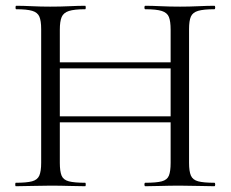

<svg xmlns="http://www.w3.org/2000/svg" viewBox="-20 -645 799 665"><path d="M571 -542Q571 -571 565.1 -586Q559.2 -601 540.4 -607Q521.7 -613 483.2 -613Q480.2 -613 480.2 -619Q480.2 -625 483.2 -625Q506.8 -625 537.1 -623.5Q567.4 -622 603.8 -622Q636.6 -622 667.7 -623.5Q698.8 -625 722.4 -625Q725.4 -625 725.4 -619Q725.4 -613 722.4 -613Q685.4 -613 666.4 -607.5Q647.5 -602 641.1 -587.5Q634.8 -573 634.8 -544V-81Q634.8 -52 641.1 -37Q647.5 -22 666.4 -17Q685.4 -12 722.4 -12Q725.4 -12 725.4 -6Q725.4 0 722.4 0Q698.8 0 667.7 -1Q636.6 -2 603.8 -2Q567.4 -2 537.1 -1Q506.8 0 483.2 0Q480.2 0 480.2 -6Q480.2 -12 483.2 -12Q521.7 -12 540.4 -17Q559.2 -22 565.1 -37Q571 -52 571 -81ZM152.2 -408.2V-429H598.8V-408.2ZM122.6 -81V-544Q122.6 -573 116.3 -587.5Q110 -602 91.5 -607.5Q73 -613 36 -613Q33.8 -613 33.8 -619Q33.8 -625 36 -625Q60.4 -625 90.6 -623.5Q120.8 -622 153.6 -622Q190.8 -622 220.9 -623.5Q251.1 -625 275 -625Q277 -625 277 -619Q277 -613 275 -613Q237.5 -613 218.8 -607Q200 -601 193.6 -586Q187.2 -571 187.2 -542V-81Q187.2 -52 193.2 -37Q199.2 -22 218.4 -17Q237.6 -12 275 -12Q277 -12 277 -6Q277 0 275 0Q250.1 0 220.4 -1Q190.8 -2 153.6 -2Q120.8 -2 90 -1Q59.2 0 34.8 0Q32.8 0 32.8 -6Q32.8 -12 34.8 -12Q72 -12 90.9 -17Q109.8 -22 116.2 -37Q122.6 -52 122.6 -81ZM152.2 -221.2V-242H598.8V-221.2Z"/></svg>

Font: Cormorant Infant Light
Style: Regular
Weight: 300
Designer: Christian Thalmann (Catharsis Fonts)
Foundry: Catharsis Fonts
Version: Version 4.001